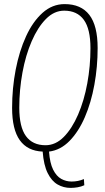

<svg xmlns="http://www.w3.org/2000/svg" viewBox="-20 -730 513 936"><path d="M324 186Q290 186 261 169.5Q232 153 212.5 114Q193 75 188 9Q114 6 76.5 -46.5Q39 -99 39 -204Q39 -300 56.5 -390.5Q74 -481 107 -553Q140 -625 187.5 -667.5Q235 -710 295 -710Q375 -710 415.5 -657.5Q456 -605 456 -496Q456 -404 440 -316.5Q424 -229 393.5 -158.5Q363 -88 319 -43Q275 2 219 9Q223 65 239 97Q255 129 278.5 142Q302 155 329 155Q361 155 389 143L391 173Q376 180 358.5 183Q341 186 324 186ZM202 -22Q251 -22 291 -62.5Q331 -103 360.5 -171Q390 -239 405.5 -323.5Q421 -408 421 -495Q421 -589 388.5 -633.5Q356 -678 293 -678Q244 -678 204 -637.5Q164 -597 134.5 -529Q105 -461 89.5 -376.5Q74 -292 74 -205Q74 -111 106.5 -66.5Q139 -22 202 -22Z"/></svg>

Font: Georama SemiCondensed ExtraLight
Style: Italic
Weight: 200
Width: 4
Italic angle: -9°
Designer: Jean-Baptiste Levee
Foundry: Production Type
Version: Version 1.000